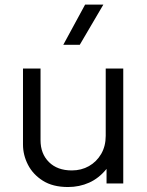

<svg xmlns="http://www.w3.org/2000/svg" viewBox="-20 -774 622 810"><path d="M267 15Q203 15 161 -11.5Q119 -38 98 -79Q77 -120 77 -164V-485H151V-182.5Q151 -125.5 186.5 -90.2Q222 -55 283 -55Q323 -55 355.2 -73.2Q387.5 -91.5 406.8 -124.5Q426 -157.5 426 -201V-485H500V0H429.5V-61.5Q397.5 -22 356.2 -3.5Q315 15 267 15ZM247 -585 339 -754.5H416L316.5 -585Z"/></svg>

Font: Geologica Thin Roman ExtraLight
Style: Regular
Weight: 250
Version: Version 1.010;gftools[0.9.28]